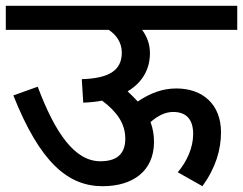

<svg xmlns="http://www.w3.org/2000/svg" viewBox="-20 -642 838 662"><path d="M0 -622V-539H355C381 -522 400 -495 400 -461C400 -397 353 -372 262 -369L267 -288C290 -289 312 -291 332 -295C383 -257 412 -216 412 -164C412 -107 378 -86 326 -86C237 -86 170 -184 110 -343L26 -313C118 -82 214 0 334 0C438 0 511 -52 511 -153C511 -177 507 -200 499 -221C525 -244 551 -256 577 -256C619 -256 646 -234 646 -180C646 -132 624 -85 593 -48L678 0C724 -64 742 -126 742 -186C742 -282 679 -337 588 -337C540 -337 498 -321 455 -292C444 -304 432 -316 420 -327C470 -357 497 -402 497 -459C497 -489 487 -516 470 -539H798V-622Z"/></svg>

Font: Noto Sans Medium
Style: Italic
Weight: 500
Italic angle: -12°
Designer: Monotype Design Team
Foundry: Monotype Imaging Inc.
Version: Version 2.013